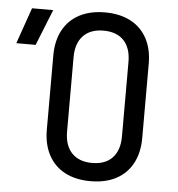

<svg xmlns="http://www.w3.org/2000/svg" viewBox="-133 -790 786 850"><g transform="rotate(5 260.0 -365.0)"><path d="M-80 -570 -24 -730H70L6 -570ZM300 10Q234 10 186.5 -15Q139 -40 113.5 -87.5Q88 -135 88 -200V-530Q88 -596 113.5 -643Q139 -690 186.5 -715Q234 -740 300 -740Q366 -740 413.5 -715Q461 -690 486.5 -643Q512 -596 512 -531V-200Q512 -135 486.5 -87.5Q461 -40 413.5 -15Q366 10 300 10ZM300 -71Q359 -71 390.5 -104.5Q422 -138 422 -200V-530Q422 -592 390.5 -625.5Q359 -659 300 -659Q242 -659 210 -625.5Q178 -592 178 -530V-200Q178 -138 210 -104.5Q242 -71 300 -71Z"/></g></svg>

Font: JetBrains Mono Zero
Style: Regular-Zero
Weight: 400
Designer: Philipp Nurullin, Konstantin Bulenkov
Foundry: JetBrains
Version: Version 2.211